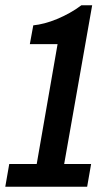

<svg xmlns="http://www.w3.org/2000/svg" viewBox="-44 -707 417 727"><path d="M-24 0 -9 -86H95L174 -540H69L82 -611Q102 -613 125 -619Q148 -625 172 -635Q196 -645 219.5 -658Q243 -671 264 -687H305L199 -86H301L286 0Z"/></svg>

Font: Archivo ExtraCondensed SemiBold
Style: Italic
Weight: 600
Width: 2
Italic angle: -10°
Designer: Hector Gatti
Foundry: Omnibus-Type
Version: Version 2.001